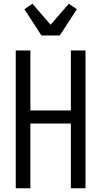

<svg xmlns="http://www.w3.org/2000/svg" viewBox="-20 -1004 540 1024"><path d="M64 0V-735H142V-415H358V-735H436V0H358V-345H142V0ZM201 -815 110 -955 153 -984 250 -872 347 -984 390 -955 299 -815Z"/></svg>

Font: Iosevka Term
Style: Regular
Weight: 400
Monospace: yes
Designer: Belleve Invis
Foundry: Belleve Invis
Version: Version 30.0.1